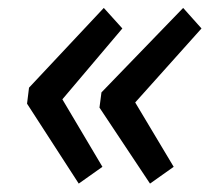

<svg xmlns="http://www.w3.org/2000/svg" viewBox="-20 -505 535 475"><path d="M46.9 -248.5 51.8 -288.1 236.8 -485.4 282.7 -434.6 134.3 -259.3 233.4 -92.3 174.8 -50.8ZM226.1 -238.8 231 -276.4 433.1 -485.4 478.5 -434.6 314.5 -251.5 409.7 -92.3 351.1 -50.8Z"/></svg>

Font: Reddit Sans Vanilla SemiBold
Style: Italic
Weight: 600
Italic angle: -11.25°
Designer: Stephen Hutchings
Version: Version 1.013